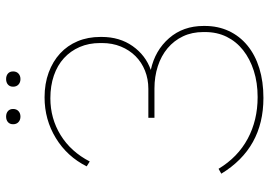

<svg xmlns="http://www.w3.org/2000/svg" viewBox="-147 -728 883 629"><g transform="rotate(-90 294.5 -413.5)"><path d="M288 8Q342 8 385.5 -5.5Q429 -19 460 -44.5Q491 -70 507.5 -105.5Q524 -141 524 -184V-188Q524 -255 484 -301Q444 -347 380 -361Q428 -378 458 -420.5Q488 -463 488 -522V-526Q488 -567 474 -600.5Q460 -634 434 -658Q408 -682 371.5 -695.5Q335 -709 290 -709Q217 -709 156.5 -672Q96 -635 64 -571L80 -561Q112 -623 166.5 -656.5Q221 -690 287 -690Q328 -690 361.5 -678.5Q395 -667 418.5 -645.5Q442 -624 455 -594Q468 -564 468 -527V-521Q468 -487 456.5 -459Q445 -431 425 -411Q405 -391 377.5 -380Q350 -369 318 -369H223V-349H319Q358 -349 392 -338Q426 -327 451 -306Q476 -285 490 -255.5Q504 -226 504 -189V-183Q504 -144 488.5 -112.5Q473 -81 444.5 -58.5Q416 -36 377 -23.5Q338 -11 291 -11Q215 -11 154.5 -43.5Q94 -76 56 -139L40 -130Q82 -61 144 -26.5Q206 8 288 8ZM227 -788Q238 -788 245 -794.5Q252 -801 252 -812Q252 -823 245 -829Q238 -835 227 -835Q216 -835 209 -829Q202 -823 202 -812Q202 -801 209 -794.5Q216 -788 227 -788ZM350 -788Q361 -788 368 -794.5Q375 -801 375 -812Q375 -823 368 -829Q361 -835 350 -835Q339 -835 332 -829Q325 -823 325 -812Q325 -801 332 -794.5Q339 -788 350 -788Z"/></g></svg>

Font: Fixel Variable
Style: Regular
Weight: 100
Width: 3
Designer: AlfaBravo + MacPaw
Foundry: Kyrylo Tkachov, Marchela Mozhyna, Serhii Makarenko, Maria Weinstein, Zakhar Kryvoshyya
Version: Version 1.211